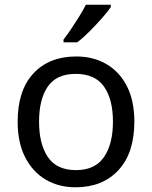

<svg xmlns="http://www.w3.org/2000/svg" viewBox="-20 -786 645 816"><path d="M551 -269Q551 -136 483.5 -63Q416 10 301 10Q230 10 174.5 -22.5Q119 -55 87 -117.5Q55 -180 55 -269Q55 -402 122 -474Q189 -546 304 -546Q377 -546 432.5 -513.5Q488 -481 519.5 -419.5Q551 -358 551 -269ZM146 -269Q146 -174 183.5 -118.5Q221 -63 303 -63Q384 -63 422 -118.5Q460 -174 460 -269Q460 -364 422 -418Q384 -472 302 -472Q220 -472 183 -418Q146 -364 146 -269ZM451 -756Q439 -738 414 -709.5Q389 -681 360.5 -652.5Q332 -624 308 -606H250V-618Q265 -637 282.5 -663Q300 -689 317 -716.5Q334 -744 345 -766H451Z"/></svg>

Font: Noto Sans Syloti Nagri
Style: Regular
Weight: 400
Designer: Monotype Design Team
Foundry: Monotype Imaging Inc.
Version: Version 2.003; ttfautohint (v1.8.4.7-5d5b)